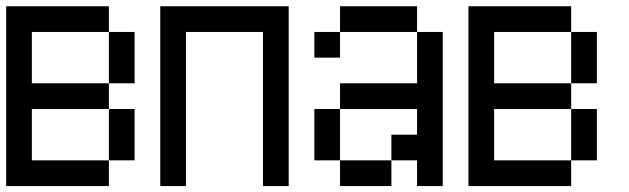

<svg xmlns="http://www.w3.org/2000/svg" viewBox="-20 -687 2040 623"><path d="M0 -83.3V-666.7H333.3V-583.3H83.3V-416.7H333.3V-333.3H83.3V-166.7H333.3V-83.3ZM333.3 -166.7V-333.3H416.7V-166.7ZM333.3 -416.7V-583.3H416.7V-416.7Z M500 -83.3V-666.7H916.7V-83.3H833.3V-583.3H583.3V-83.3Z M1000 -166.7V-333.3H1083.3V-166.7ZM1000 -500V-583.3H1083.3V-500ZM1083.3 -166.7H1250V-83.3H1083.3ZM1083.3 -333.3V-416.7H1333.3V-583.3H1416.7V-83.3H1333.3V-166.7H1250V-250H1333.3V-333.3ZM1083.3 -583.3V-666.7H1333.3V-583.3Z M1500 -83.3V-666.7H1833.3V-583.3H1583.3V-416.7H1833.3V-333.3H1583.3V-166.7H1833.3V-83.3ZM1833.3 -166.7V-333.3H1916.7V-166.7ZM1833.3 -416.7V-583.3H1916.7V-416.7Z"/></svg>

Font: GalmuriMono11 Regular
Style: Regular
Weight: 400
Designer: Lee Minseo (quiple)
Version: Version 2.399;hotconv 1.1.1;makeotfexe 2.6.0 DEVELOPMENT